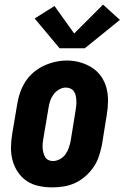

<svg xmlns="http://www.w3.org/2000/svg" viewBox="-20 -803 540 831"><path d="M206 8Q177 8 148 2Q119 -4 96 -19.5Q73 -35 57.5 -58Q42 -81 34.5 -108.5Q27 -136 27.5 -165.5Q28 -195 33 -225L55 -355Q59 -380 67.5 -404Q76 -428 90.5 -450.5Q105 -473 126 -490.5Q147 -508 171 -519Q195 -530 220 -535.5Q245 -541 270 -541Q300 -541 327.5 -533Q355 -525 378.5 -510Q402 -495 418 -472Q434 -449 441 -421.5Q448 -394 447.5 -364.5Q447 -335 442 -305L421 -175Q416 -151 408 -126.5Q400 -102 385 -80Q370 -58 349.5 -40Q329 -22 305 -11Q281 0 256 4Q231 8 206 8ZM209 -106Q224 -106 239 -114Q254 -122 263.5 -135.5Q273 -149 278 -164Q283 -179 286 -194L307 -324Q309 -335 310 -346Q311 -357 310.5 -367.5Q310 -378 308 -388Q306 -398 300.5 -406.5Q295 -415 285.5 -419.5Q276 -424 265 -424Q250 -424 235.5 -415.5Q221 -407 211.5 -394Q202 -381 197 -366Q192 -351 190 -336L168 -206Q166 -195 165 -184.5Q164 -174 164.5 -163.5Q165 -153 167.5 -143Q170 -133 175 -124Q180 -115 189 -110.5Q198 -106 209 -106ZM347 -594H238L130 -723L216 -777L301 -658L426 -783L499 -717Z"/></svg>

Font: Iosevka Slab Heavy
Style: Italic
Weight: 900
Italic angle: -9°
Monospace: yes
Designer: Belleve Invis
Foundry: Belleve Invis
Version: Version 11.1.0; ttfautohint (v1.8.3)